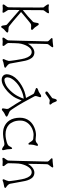

<svg xmlns="http://www.w3.org/2000/svg" viewBox="1130 -2116 995 3296"><g transform="rotate(90 1628.0 -467.5)"><path d="M128.9 -17.1 71.3 -14.2Q55.7 -14.2 55.7 -26.9Q55.7 -36.6 63 -46.6Q70.3 -56.6 79.1 -67.9Q103 -97.2 104 -111.3Q105 -125.5 105.5 -148.7Q106 -171.9 106.2 -206.1Q106.4 -240.2 106.9 -283Q107.4 -325.7 107.4 -372.1Q108.4 -511.2 108.4 -558.6V-645.5Q108.4 -685.1 107.4 -714.4L75.2 -756.3Q54.2 -783.7 54.2 -795.9Q54.2 -812.5 68.4 -809.1Q116.7 -797.9 180.7 -809.6Q207 -814.5 207 -801.3Q207 -787.6 190.9 -766.6Q174.8 -745.6 166 -733.4Q157.2 -721.2 154.3 -709L151.9 -360.4Q267.1 -449.2 354.5 -536.6Q363.8 -545.9 368.9 -584.2Q374 -622.6 379.9 -628.7Q385.7 -634.8 394.8 -634.8Q403.8 -634.8 411.1 -625.5Q418.5 -616.2 426.8 -602.5Q452.1 -561 472.4 -545.4Q492.7 -529.8 492.7 -519Q492.7 -502 463.9 -502L429.2 -504.4Q401.4 -504.4 392.1 -499Q382.8 -493.7 371.3 -484.9Q359.9 -476.1 343.3 -462.4Q326.7 -448.7 306.2 -431.9Q285.6 -415 264.6 -397.5Q230.5 -369.6 185.5 -331.1Q384.8 -158.7 430.2 -126Q441.9 -117.7 460 -116.2Q478 -114.7 495.4 -113.8Q512.7 -112.8 525.1 -109.9Q537.6 -106.9 537.6 -96.9Q537.6 -86.9 529.3 -78.4Q521 -69.8 509.8 -60.5Q476.6 -33.7 469.2 -20Q446.3 24.9 426.8 3.9Q419.4 -3.4 416.5 -25.9Q413.6 -48.3 412.1 -57.6Q408.7 -79.6 401.9 -87.4L244.1 -224.6Q199.2 -263.7 150.9 -306.2Q149.9 -205.6 149.9 -116.7Q149.9 -106.4 167 -82.5Q198.7 -37.1 198.7 -24.9Q198.7 -12.7 185.1 -12.7Z M692.9 -16.1 639.2 -11.2Q625 -11.2 625 -22.9Q625 -34.7 632.6 -45.4Q640.1 -56.2 648.9 -67.4Q672.9 -97.2 672.9 -117.2L678.2 -297.9Q689.5 -692.9 689.5 -770.5L689 -788.6Q689 -799.3 654.3 -832Q646.5 -839.4 639.9 -845.7Q633.3 -852.1 633.3 -859.4Q633.3 -871.6 651.4 -871.6Q669.4 -871.6 688.7 -873.3Q708 -875 725.1 -877Q772.5 -883.3 775.4 -883.3Q809.6 -883.3 768.1 -834Q736.8 -796.4 735.8 -785.4Q734.9 -774.4 734.1 -752.2Q733.4 -730 732.7 -699.2Q731.9 -668.5 731.2 -632.1Q730.5 -595.7 730 -560.5Q728.5 -456.1 728.5 -446.8Q750.5 -490.7 789.6 -522.5Q834 -559.6 879.9 -559.6Q957 -559.6 994.6 -481.4Q1015.1 -439.5 1022.9 -400.1Q1030.8 -360.8 1041.5 -302.2Q1068.8 -147 1071.5 -137.9Q1074.2 -128.9 1080.3 -120.1Q1086.4 -111.3 1094.2 -103Q1112.8 -84.5 1123 -79.1Q1153.8 -64 1135.7 -47.9Q1129.4 -42.5 1087.6 -35.2Q1045.9 -27.8 1034.7 -22Q1019 -14.2 1010.3 -14.2Q984.9 -14.2 997.6 -43.5L1013.2 -78.1Q1024.9 -109.4 1025.4 -118.9Q1025.9 -128.4 1024.4 -140.9Q1022.9 -153.3 1020.8 -170.9Q1018.6 -188.5 1015.6 -209.7Q1012.7 -231 1009.3 -252Q991.7 -361.3 981.7 -392.8Q971.7 -424.3 962.2 -444.1Q952.6 -463.9 939.9 -479.5Q911.6 -513.7 872.6 -513.7Q826.7 -513.7 790.5 -466.8Q752 -418 731.4 -335Q722.2 -297.9 720.7 -224.6L717.8 -116.2Q717.8 -91.3 760.3 -45.9Q768.1 -37.1 768.1 -26.9Q768.1 -12.7 752.9 -12.7Z M1857.9 -1.5Q1835 -1.5 1841.3 -33.7Q1854 -93.3 1848.1 -108.9L1758.3 -250Q1732.4 -291.5 1703.6 -341.3Q1681.2 -280.3 1661.9 -241.2Q1642.6 -202.1 1609.4 -162.1Q1576.2 -122.1 1544.4 -93.8Q1437.5 1.5 1348.6 1.5Q1301.8 1.5 1273.9 -28.8Q1241.2 -66.4 1262.7 -137.7Q1291 -232.4 1399.4 -310.1Q1497.1 -380.4 1607.9 -406.2Q1637.7 -413.6 1661.1 -416Q1607.9 -509.8 1591.8 -543.5Q1583 -554.2 1566.9 -559.6Q1506.8 -580.1 1498.5 -585.2Q1490.2 -590.3 1490.2 -597.2Q1490.2 -612.8 1515.6 -620.6Q1559.6 -632.8 1593.3 -660.2Q1612.3 -676.3 1630.4 -676.3Q1648.4 -676.3 1648.4 -657.2L1630.4 -597.7Q1625 -576.2 1631.3 -564L1734.9 -373.5Q1802.2 -252.9 1859.4 -171.9Q1879.4 -143.1 1890.4 -136Q1901.4 -128.9 1917 -122.6Q1932.6 -116.2 1946.8 -110.4Q1981.4 -95.7 1981.4 -83.5Q1981.4 -69.8 1956.8 -60.1Q1932.1 -50.3 1916.7 -40Q1901.4 -29.8 1891.4 -21.2Q1881.3 -12.7 1874 -7.1Q1866.7 -1.5 1857.9 -1.5ZM1313 -130.9Q1306.6 -109.4 1306.6 -96.7Q1306.6 -84 1309.6 -75.2Q1312.5 -66.4 1317.9 -59.6Q1330.6 -44.9 1346.7 -44.9Q1376 -44.9 1413.1 -59.8Q1450.2 -74.7 1479.5 -96.9Q1508.8 -119.1 1536.6 -147.9Q1596.2 -210 1628.9 -273.9Q1658.2 -329.6 1673.8 -376.5Q1596.7 -369.6 1509.3 -326.2Q1429.2 -286.6 1374.5 -227.5Q1327.1 -176.3 1313 -130.9ZM1752.9 -817.4 1704.6 -823.7Q1696.8 -823.7 1690.9 -821Q1685.1 -818.4 1670.4 -809.1Q1655.8 -799.8 1642.1 -790Q1607.9 -767.1 1602.1 -761.2Q1588.4 -747.6 1575.2 -747.6Q1562 -747.6 1555.9 -753.9Q1549.8 -760.3 1549.8 -767.6Q1549.8 -785.2 1568.8 -795.9Q1587.4 -806.6 1662.1 -864.7Q1667 -867.7 1672.4 -896Q1682.6 -944.8 1702.6 -944.8Q1713.9 -944.8 1719.2 -936Q1724.6 -927.2 1729.5 -914.1Q1734.4 -900.9 1740.7 -885.5Q1747.1 -870.1 1756.3 -860.4Q1774.9 -840.8 1774.9 -832.5Q1774.9 -817.4 1752.9 -817.4Z M2539.1 -149.4Q2539.1 -90.8 2553.7 -42.5Q2565.9 -5.4 2542.5 -5.4Q2532.7 -5.4 2518.6 -12.5Q2504.4 -19.5 2497.8 -25.4Q2491.2 -31.2 2485.4 -35.6Q2465.8 -51.3 2418.9 -41Q2325.7 -21.5 2281.2 -21.5Q2236.8 -21.5 2209 -26.4Q2181.2 -31.2 2152.6 -43.5Q2124 -55.7 2096.7 -76.9Q2069.3 -98.1 2047.9 -130.4Q2000.5 -201.2 2000.5 -312.5Q2000.5 -406.2 2053.7 -474.6Q2097.7 -530.3 2173.3 -561.5Q2236.3 -587.4 2298.8 -587.4L2376 -580.6Q2414.6 -580.6 2441.9 -607.9Q2454.6 -620.6 2468.8 -620.6Q2488.8 -620.6 2481.9 -600.1Q2460.9 -537.1 2460.9 -493.7Q2460.9 -493.7 2462.9 -476.6Q2462.9 -468.8 2459.2 -462.9Q2455.6 -457 2450.2 -457Q2439.9 -457 2429.4 -472.2Q2418.9 -487.3 2412.1 -498.5Q2405.3 -509.8 2398.4 -518.6Q2382.3 -537.6 2363.8 -540Q2320.3 -545.9 2294.4 -545.9Q2268.6 -545.9 2239.7 -538.8Q2210.9 -531.7 2183.3 -518.6Q2155.8 -505.4 2131.6 -485.8Q2107.4 -466.3 2088.9 -441.4Q2049.3 -387.2 2049.3 -318.4Q2049.3 -249.5 2069.8 -200Q2090.3 -150.4 2123.5 -120.1Q2185.5 -64.5 2286.1 -64.5Q2328.6 -64.5 2364.7 -72.3Q2400.9 -80.1 2420.7 -85.9Q2440.4 -91.8 2453.4 -97.9Q2466.3 -104 2473.9 -110.8Q2481.4 -117.7 2486.3 -125L2504.4 -158.7Q2514.6 -177.7 2526.9 -177.7Q2539.1 -177.7 2539.1 -149.4Z M2756.3 -16.1 2702.6 -11.2Q2688.5 -11.2 2688.5 -22.9Q2688.5 -34.7 2696 -45.4Q2703.6 -56.2 2712.4 -67.4Q2736.3 -97.2 2736.3 -117.2L2741.7 -297.9Q2752.9 -692.9 2752.9 -770.5L2752.4 -788.6Q2752.4 -799.3 2717.8 -832Q2710 -839.4 2703.4 -845.7Q2696.8 -852.1 2696.8 -859.4Q2696.8 -871.6 2714.8 -871.6Q2732.9 -871.6 2752.2 -873.3Q2771.5 -875 2788.6 -877Q2835.9 -883.3 2838.9 -883.3Q2873 -883.3 2831.5 -834Q2800.3 -796.4 2799.3 -785.4Q2798.3 -774.4 2797.6 -752.2Q2796.9 -730 2796.1 -699.2Q2795.4 -668.5 2794.7 -632.1Q2793.9 -595.7 2793.5 -560.5Q2792 -456.1 2792 -446.8Q2814 -490.7 2853 -522.5Q2897.5 -559.6 2943.4 -559.6Q3020.5 -559.6 3058.1 -481.4Q3078.6 -439.5 3086.4 -400.1Q3094.2 -360.8 3105 -302.2Q3132.3 -147 3135 -137.9Q3137.7 -128.9 3143.8 -120.1Q3149.9 -111.3 3157.7 -103Q3176.3 -84.5 3186.5 -79.1Q3217.3 -64 3199.2 -47.9Q3192.9 -42.5 3151.1 -35.2Q3109.4 -27.8 3098.1 -22Q3082.5 -14.2 3073.7 -14.2Q3048.3 -14.2 3061 -43.5L3076.7 -78.1Q3088.4 -109.4 3088.9 -118.9Q3089.4 -128.4 3087.9 -140.9Q3086.4 -153.3 3084.2 -170.9Q3082 -188.5 3079.1 -209.7Q3076.2 -231 3072.8 -252Q3055.2 -361.3 3045.2 -392.8Q3035.2 -424.3 3025.6 -444.1Q3016.1 -463.9 3003.4 -479.5Q2975.1 -513.7 2936 -513.7Q2890.1 -513.7 2854 -466.8Q2815.4 -418 2794.9 -335Q2785.6 -297.9 2784.2 -224.6L2781.2 -116.2Q2781.2 -91.3 2823.7 -45.9Q2831.5 -37.1 2831.5 -26.9Q2831.5 -12.7 2816.4 -12.7Z"/></g></svg>

Font: Snowburst One
Style: Regular
Weight: 400
Designer: Annet Stirling
Foundry: Annet Stirling
Version: Version 1.001